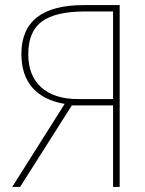

<svg xmlns="http://www.w3.org/2000/svg" viewBox="-20 -734 570 754"><path d="M28 0 234 -326Q151 -340 107.5 -389.5Q64 -439 64 -522Q64 -714 309 -714H450V0H424V-320H262L59 0ZM287 -345H424V-689H314Q199 -689 145 -650Q91 -611 91 -521Q91 -437 142 -391Q193 -345 287 -345Z"/></svg>

Font: Noto Sans Mono Condensed Thin
Style: Regular
Weight: 100
Width: 3
Designer: Monotype Design Team
Foundry: Monotype Imaging Inc.
Version: Version 2.014; ttfautohint (v1.8.4.7-5d5b)